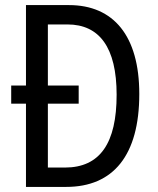

<svg xmlns="http://www.w3.org/2000/svg" viewBox="-20 -734 620 754"><path d="M251 -714H82V-398H24V-327H82V0H240C425 0 527 -124 527 -365C527 -593 426 -714 251 -714ZM245 -638C370 -638 438 -548 438 -362C438 -172 373 -76 235 -76H168V-327H289V-398H168V-638Z"/></svg>

Font: Noto Sans Gujarati UI Condensed
Style: Regular
Weight: 400
Width: 3
Designer: Jelle Bosma - Monotype Design Team, Universal Thirst
Foundry: Monotype Imaging Inc.
Version: Version 2.106